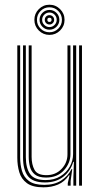

<svg xmlns="http://www.w3.org/2000/svg" viewBox="-20 -794 428 821"><path d="M166.2 7Q119 7 94.9 -11Q70.8 -29 62.4 -57.9Q54 -86.8 54 -119.5V-600H66.2V-120.5Q66.2 -89.8 74 -63.1Q81.8 -36.5 103.9 -20Q126 -3.5 169.2 -3.5Q212.5 -3.5 241.6 -22.1Q270.8 -40.8 286 -71.2H289L282 -20V0H269.8V-11L277.5 -44.5H274.8Q256 -16.8 228.2 -4.9Q200.5 7 166.2 7ZM318.2 0V-600H330.5V0ZM177.2 -34.8Q145 -34.8 129.1 -47.9Q113.2 -61 108 -81.2Q102.8 -101.5 102.8 -123V-600H115.2V-123.2Q115.2 -90.5 127.5 -67.8Q139.8 -45 178.5 -45Q217.8 -45 243.1 -71.5Q268.5 -98 268.5 -134V-600H281.2V-134.5Q281.2 -96.8 253.4 -65.8Q225.5 -34.8 177.2 -34.8ZM172 -13.8Q120 -14 99.2 -41.1Q78.5 -68.2 78.5 -121V-600H90.5V-121.8Q90.5 -76 108.5 -50Q126.5 -24 175 -24Q211.8 -24 238.1 -40.2Q264.5 -56.5 278.5 -81.9Q292.5 -107.2 292.5 -135V-600H305.8V0H293.8V-37.2L296 -102H293.2Q281 -61.5 249.8 -37.6Q218.5 -13.8 172 -13.8ZM191.5 -644.8Q164.8 -644.8 145.9 -663.6Q127 -682.5 127 -709.2Q127 -736 145.9 -754.9Q164.8 -773.8 191.5 -773.8Q218 -773.8 237 -754.9Q256 -736 256 -709.2Q256 -682.5 237 -663.6Q218 -644.8 191.5 -644.8ZM191.5 -656Q213.5 -656 229.1 -671.5Q244.8 -687 244.8 -709.2Q244.8 -731.5 229.1 -747.1Q213.5 -762.8 191.5 -762.8Q169.2 -762.8 153.6 -747.1Q138 -731.5 138 -709.2Q138 -687 153.6 -671.5Q169.2 -656 191.5 -656ZM191.5 -667Q174 -667 161.6 -679.4Q149.2 -691.8 149.2 -709.2Q149.2 -726.8 161.6 -739.1Q174 -751.5 191.5 -751.5Q209 -751.5 221.4 -739.1Q233.8 -726.8 233.8 -709.2Q233.8 -691.8 221.4 -679.4Q209 -667 191.5 -667ZM191.5 -678.2Q204.2 -678.2 213.4 -687.4Q222.5 -696.5 222.5 -709.2Q222.5 -722.2 213.4 -731.4Q204.2 -740.5 191.5 -740.5Q178.8 -740.5 169.5 -731.4Q160.2 -722.2 160.2 -709.2Q160.2 -696.5 169.5 -687.4Q178.8 -678.2 191.5 -678.2ZM191.5 -689.2Q183 -689.2 177.2 -695.1Q171.5 -701 171.5 -709.2Q171.5 -717.8 177.2 -723.5Q183 -729.2 191.5 -729.2Q199.8 -729.2 205.6 -723.5Q211.5 -717.8 211.5 -709.2Q211.5 -701 205.6 -695.1Q199.8 -689.2 191.5 -689.2ZM191.5 -700.2Q200.5 -700.2 200.5 -709.2Q200.5 -718.2 191.5 -718.2Q182.5 -718.2 182.5 -709.2Q182.5 -700.2 191.5 -700.2Z"/></svg>

Font: Big Shoulders Inline Text Light
Style: Regular
Weight: 300
Designer: Patric King
Foundry: XO Type Co
Version: Version 1.000